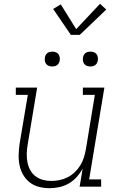

<svg xmlns="http://www.w3.org/2000/svg" viewBox="-20 -980 640 1008"><path d="M240 8Q212 8 184.5 1Q157 -6 136 -22.5Q115 -39 101.5 -62.5Q88 -86 82.5 -113Q77 -140 78 -168.5Q79 -197 83 -226L126 -482H63V-520H175L125 -219Q121 -196 120.5 -173Q120 -150 124 -128.5Q128 -107 138.5 -87.5Q149 -68 166 -55Q183 -42 204.5 -36Q226 -30 249 -30Q271 -30 293 -34.5Q315 -39 335.5 -49.5Q356 -60 373 -76.5Q390 -93 402 -112.5Q414 -132 420.5 -153.5Q427 -175 431 -197L478 -482H415V-520H528L448 -38H511V0H398L414 -95Q401 -71 382.5 -50.5Q364 -30 340.5 -16.5Q317 -3 291 2.5Q265 8 240 8ZM455 -631Q445 -631 436.5 -634Q428 -637 422.5 -644Q417 -651 415.5 -660.5Q414 -670 416 -680Q417 -686 420.5 -692Q424 -698 429.5 -702Q435 -706 441.5 -707.5Q448 -709 455 -709Q464 -709 472.5 -706Q481 -703 486.5 -696Q492 -689 493.5 -679.5Q495 -670 493 -660Q492 -654 488.5 -648Q485 -642 479.5 -638Q474 -634 467.5 -632.5Q461 -631 455 -631ZM255 -631Q245 -631 236.5 -634Q228 -637 222.5 -644Q217 -651 215.5 -660.5Q214 -670 216 -680Q217 -686 220.5 -692Q224 -698 229.5 -702Q235 -706 241.5 -707.5Q248 -709 255 -709Q264 -709 272.5 -706Q281 -703 286.5 -696Q292 -689 293.5 -679.5Q295 -670 293 -660Q292 -654 288.5 -648Q285 -642 279.5 -638Q274 -634 267.5 -632.5Q261 -631 255 -631ZM352 -797 259 -933 299 -957 380 -827 505 -960 538 -930 399 -797Z"/></svg>

Font: Iosevka Etoile XLtObl
Style: Regular
Weight: 200
Italic angle: -9°
Designer: Belleve Invis
Foundry: Belleve Invis
Version: Version 15.5.2; ttfautohint (v1.8.4)